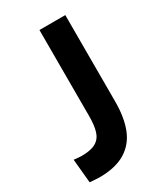

<svg xmlns="http://www.w3.org/2000/svg" viewBox="-171 -733 705 817"><g transform="rotate(-30 181.5 -324.5)"><path d="M23 8 12 -109Q23 -108 33 -107Q43 -106 50 -106Q96 -106 120 -120Q144 -134 153 -162.5Q162 -191 162 -237V-660H289V-236Q289 -157 267.5 -102.5Q246 -48 197.5 -18.5Q149 11 69 11Q61 11 50.5 10Q40 9 23 8Z"/></g></svg>

Font: Bricolage Grotesque 17pt SemiBold
Style: Regular
Weight: 600
Version: Version 1.001;gftools[0.9.33.dev8+g029e19f]